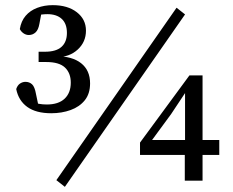

<svg xmlns="http://www.w3.org/2000/svg" viewBox="-20 -700 907 746"><path d="M179 -260Q120 -260 86 -284.5Q52 -309 43 -354Q48 -369 58 -375.5Q68 -382 79 -382Q94 -382 104.5 -372.5Q115 -363 120 -334L132 -277L104 -303Q118 -299 132 -296.5Q146 -294 162 -294Q207 -294 231 -316.5Q255 -339 255 -379Q255 -416 232.5 -437.5Q210 -459 160 -459H130V-499H155Q198 -499 219 -518Q240 -537 240 -572Q240 -608 220 -626.5Q200 -645 164 -645Q153 -645 141 -643.5Q129 -642 112 -637L143 -660L133 -607Q129 -584 118 -574Q107 -564 92 -564Q81 -564 71.5 -570.5Q62 -577 57 -587Q62 -618 79.5 -638.5Q97 -659 124.5 -669.5Q152 -680 185 -680Q243 -680 278.5 -652.5Q314 -625 314 -581Q314 -537 282 -507.5Q250 -478 201 -478L195 -482Q260 -482 295 -454.5Q330 -427 330 -376Q330 -336 309.5 -310.5Q289 -285 254.5 -272.5Q220 -260 179 -260ZM232 26 199 0 666 -670 699 -644ZM698 2V-120L699 -137V-348H688L724 -376L645 -257L562 -144L568 -172V-156H832V-98H524V-146L716 -407H767V2Z"/></svg>

Font: Source Serif 4 18pt
Style: Regular
Weight: 400
Designer: Frank Grießhammer
Foundry: Adobe Systems Incorporated
Version: Version 4.004;hotconv 1.0.116;makeotfexe 2.5.65601